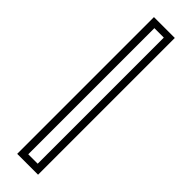

<svg xmlns="http://www.w3.org/2000/svg" viewBox="-324 -746 957 957"><g transform="rotate(45 154.5 -268.0)"><path d="M81 214V-750H228V214ZM121.5 176.5H188V-712.5H121.5Z"/></g></svg>

Font: Tourney Thin
Style: Regular
Weight: 400
Version: Version 1.015